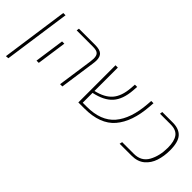

<svg xmlns="http://www.w3.org/2000/svg" viewBox="5 -1204 2045 2045"><g transform="rotate(45 1027.5 -181.5)"><path d="M156 -560H190L83 194L49 197Z M725 -398Q729 -434 729 -447Q729 -492 708 -511Q687 -530 633 -530H388L392 -560H636Q706 -560 735 -534.5Q764 -509 764 -453Q764 -431 759 -398L702 0H668ZM361 -337H395L347 0H313Z M1515 -560 1511 -506Q1493 -261 1381.5 -130.5Q1270 0 1034 0H943V-560H978V-208Q1101 -236 1161 -305Q1221 -374 1231 -505L1235 -560H1269L1265 -503Q1254 -360 1187 -284.5Q1120 -209 978 -179V-31H1038Q1252 -31 1355.5 -152.5Q1459 -274 1477 -507L1481 -560Z M1572 -31H1749Q1860 -31 1909.5 -120.5Q1959 -210 1959 -334Q1959 -431 1923.5 -480.5Q1888 -530 1803 -530H1643L1647 -560H1805Q1900 -560 1947.5 -507.5Q1995 -455 1995 -330Q1995 -243 1971 -168.5Q1947 -94 1891 -47Q1835 0 1746 0H1565Z"/></g></svg>

Font: FiraGO UltraLight
Style: Italic
Weight: 200
Italic angle: -8°
Designer: bBox Type GmbH
Foundry: bBox Type GmbH
Version: Version 1.001